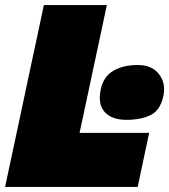

<svg xmlns="http://www.w3.org/2000/svg" viewBox="-28 -733 664 753"><path d="M-8 0Q4 -56 15 -107.8Q26 -159.5 41 -229.5L93 -474Q108.5 -545.5 120 -600Q131.5 -654.5 144 -713H391Q378.5 -653.5 366.8 -599Q355 -544.5 340 -474L296.5 -269.5Q293 -254 290 -239.8Q287 -225.5 284 -212H557L512 0ZM468 -263Q411 -263 383 -293.2Q355 -323.5 367 -382Q377.5 -432.5 416 -455.2Q454.5 -478 512 -478Q568.5 -478 595.8 -442Q623 -406 613 -358Q601 -300.5 563 -281.8Q525 -263 468 -263Z"/></svg>

Font: Commissioner Black
Style: Italic
Weight: 900
Italic angle: -12°
Designer: Kostas Bartsokas
Foundry: Kostas Bartsokas
Version: Version 1.000; ttfautohint (v1.8.3)